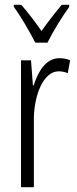

<svg xmlns="http://www.w3.org/2000/svg" viewBox="-20 -785 323 805"><path d="M128 -606H179C202 -653 240 -714 270 -756V-765H239C205 -724 184 -697 154 -655C127 -694 94 -737 69 -765H38V-756C67 -717 104 -653 128 -606ZM229 -541C172 -541 140 -485 121 -427H118L110 -532H68V0H122V-279C121 -383 161 -486 226 -486C240 -486 254 -483 264 -478L274 -532C259 -539 243 -541 229 -541Z"/></svg>

Font: Noto Sans Gurmukhi UI ExtraCondensed Light
Style: Regular
Weight: 300
Width: 2
Designer: Jelle Bosma - Monotype Design Team
Foundry: Monotype Imaging Inc.
Version: Version 2.004